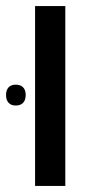

<svg xmlns="http://www.w3.org/2000/svg" viewBox="-53 -615 299 635"><path d="M63 0H163V-595H63ZM-33 -301C-33 -277 -20 -266 -1 -266C19 -266 32 -277 32 -301C32 -324 19 -335 -1 -335C-20 -335 -33 -324 -33 -301Z"/></svg>

Font: Noto Sans Hebrew ExtraCondensed Medium
Style: Regular
Weight: 500
Width: 2
Designer: Monotype Design Team
Foundry: Monotype Imaging Inc.
Version: Version 2.004